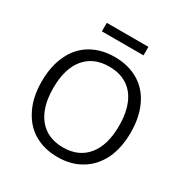

<svg xmlns="http://www.w3.org/2000/svg" viewBox="-198 -1042 1168 1211"><g transform="rotate(30 386.0 -436.5)"><path d="M386 8Q288 8 214 -36Q142 -79 102 -163Q62 -244 62 -356Q62 -468 101 -550Q140 -633 213 -676Q287 -720 386 -720Q485 -720 559 -676Q632 -633 671 -550Q710 -468 710 -357Q710 -246 671 -163Q630 -80 558 -37Q485 8 386 8ZM386 -62Q499 -62 562 -139Q625 -216 625 -357Q625 -497 563 -574Q500 -650 386 -650Q272 -650 209 -574Q146 -498 146 -357Q146 -216 209 -139Q272 -62 386 -62ZM233 -819V-881H536V-819Z"/></g></svg>

Font: PRinguin Sans
Style: Regular
Weight: 400
Designer: Vernon Adams
Foundry: Vernon Adams
Version: ""